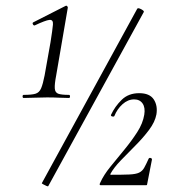

<svg xmlns="http://www.w3.org/2000/svg" viewBox="-20 -656 603 680"><path d="M64 -309Q60 -309 60 -314.5Q60 -320 64 -320Q92 -320 105.5 -324Q119 -328 125.5 -343Q132 -358 138 -389L159 -507Q166 -551 167.5 -569Q169 -587 155 -585.5Q141 -584 103 -566Q99 -565 96.5 -570Q94 -575 98 -577L212 -635Q216 -637 218.5 -633.5Q221 -630 220 -628L179 -389Q173 -358 174 -343Q175 -328 186.5 -324Q198 -320 224 -320Q228 -320 228 -314.5Q228 -309 224 -309Q208 -309 189 -310Q170 -311 147 -311Q125 -311 102.5 -310Q80 -309 64 -309ZM151 3Q150 5 144.5 2.5Q139 0 133.5 -3Q128 -6 128 -7L466 -625Q468 -628 474 -626Q480 -624 485.5 -620Q491 -616 489 -613ZM337 0Q330 0 335 -9Q347 -36 371 -65.5Q395 -95 420.5 -126Q446 -157 466 -188Q486 -219 491 -250Q495 -275 485 -289.5Q475 -304 455 -304Q433 -304 414 -287Q395 -270 385 -245Q383 -242 377.5 -243.5Q372 -245 373 -249Q387 -279 411 -302.5Q435 -326 473 -326Q510 -326 524.5 -304Q539 -282 534 -251Q529 -224 508 -196Q487 -168 459.5 -140.5Q432 -113 407.5 -87.5Q383 -62 371 -40Q370 -37 372 -37Q414 -37 437.5 -38Q461 -39 472.5 -44.5Q484 -50 490.5 -61.5Q497 -73 506 -93Q508 -98 513.5 -96.5Q519 -95 518 -90L501 -3Q501 0 498 0Q463 0 418.5 0Q374 0 337 0Z"/></svg>

Font: Cormorant
Style: Italic
Weight: 400
Italic angle: -10°
Designer: Christian Thalmann (Catharsis Fonts)
Foundry: Catharsis Fonts
Version: Version 4.000